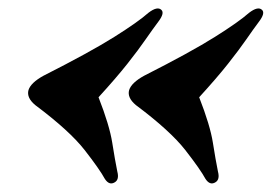

<svg xmlns="http://www.w3.org/2000/svg" viewBox="-20 -469 644 455"><path d="M47.5 -255.5Q53 -273 83 -289.5Q193.5 -345.5 250.8 -381.5Q308 -417.5 331.5 -438.5Q353 -455 362.5 -445.5Q370.5 -438 355.5 -418Q342 -400 325.2 -375.8Q308.5 -351.5 282 -318Q255.5 -284.5 213.5 -238.5Q239.5 -172 246 -130.8Q252.5 -89.5 258 -62.5Q263 -43.5 252 -37Q239 -29 228.5 -45Q216 -68 180.5 -113.5Q145 -159 63.5 -220Q42.5 -237.5 47.5 -255.5ZM286 -255.5Q291.5 -273 321.5 -289.5Q432 -345.5 489.2 -381.5Q546.5 -417.5 570 -438.5Q591.5 -455 601 -445.5Q609 -438 594 -418Q580.5 -400 563.8 -375.8Q547 -351.5 520.5 -318Q494 -284.5 452 -238.5Q478 -172 484.5 -130.8Q491 -89.5 496.5 -62.5Q501.5 -43.5 490.5 -37Q477.5 -29 467 -45Q454.5 -68 419 -113.5Q383.5 -159 302 -220Q281 -237.5 286 -255.5Z"/></svg>

Font: Fraunces 72pt S000 Black
Style: Italic
Weight: 900
Italic angle: -16°
Version: Version 1.000; ttfautohint (v1.8.3)